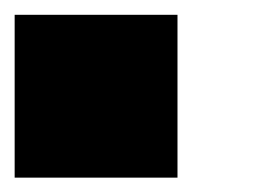

<svg xmlns="http://www.w3.org/2000/svg" viewBox="-20 -798 373 262"><path d="M222.2 -555.6H0V-777.8H222.2Z"/></svg>

Font: Pixeloid Sans
Style: Bold
Weight: 700
Monospace: yes
Designer: GGBot
Version: 0.3